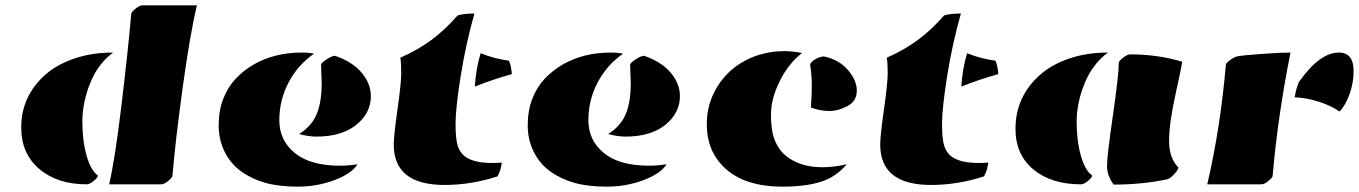

<svg xmlns="http://www.w3.org/2000/svg" viewBox="-20 -696 5131 725"><path d="M407.2 -497.6Q349.1 -454.6 320.1 -381.1Q291 -307.6 291 -236.3Q291 -165 306.9 -108.6Q322.8 -52.2 349.6 -33.2Q349.6 -25.9 334 -12.9Q318.4 0 307.1 0Q196.3 0 128.2 -58.1Q60.1 -116.2 60.1 -214.8Q60.1 -333 151.4 -414.1Q194.8 -452.6 261 -475.1Q327.1 -497.6 407.2 -497.6ZM631.3 -33.2Q631.3 -26.4 615.7 -13.2Q600.1 0 588.4 0H392.1Q413.6 -90.3 438.5 -297.4Q463.4 -504.4 475.6 -643.6Q475.6 -649.9 491.2 -662.8Q506.8 -675.8 518.1 -675.8H723.6Q697.8 -568.4 669.9 -366Q642.1 -163.6 631.3 -33.2Z M1245.1 -485.4Q1311.5 -462.4 1345.9 -421.1Q1380.4 -379.9 1380.4 -333Q1380.4 -269 1325.2 -224.6Q1270 -180.2 1174.8 -180.2Q1145 -180.2 1109.4 -189.9Q1161.1 -222.2 1179.2 -273.9Q1194.8 -318.8 1194.8 -379.4Q1194.8 -391.1 1192.4 -451.2Q1191.9 -457.5 1212.2 -471.2Q1232.4 -484.9 1245.1 -485.4ZM1166 -493.2Q1105.5 -452.1 1070.1 -385.3Q1034.7 -318.4 1034.7 -242.2Q1034.7 -166 1093.3 -118.2Q1151.9 -70.3 1264.2 -70.3Q1294.9 -70.3 1330.1 -75.7Q1307.1 -39.6 1241.7 -15.4Q1176.3 8.8 1104.5 8.8Q1032.7 8.8 981.9 -5.6Q931.2 -20 891.4 -48.3Q851.6 -76.7 828.6 -122.3Q805.7 -168 805.7 -222.9Q805.7 -277.8 822.8 -322.3Q839.8 -366.7 869.6 -398.4Q899.4 -430.2 939 -453.1Q1017.6 -497.6 1120.1 -497.6Q1145.5 -497.6 1166 -493.2Z M1858.4 -29.8Q1758.3 2.4 1658.7 2.4Q1466.8 2.4 1466.8 -150.4Q1466.8 -183.6 1481 -283Q1495.1 -382.3 1495.1 -420.2Q1495.1 -458 1491.7 -478Q1558.6 -507.8 1609.4 -545.4Q1660.2 -583 1708 -637.7Q1732.4 -645 1771.5 -645Q1738.8 -529.8 1719.5 -408.2Q1700.2 -286.6 1700.2 -228.8Q1700.2 -170.9 1708.5 -145.3Q1716.8 -119.6 1735.4 -105.5Q1768.1 -80.6 1838.9 -80.6Q1856 -80.6 1875 -82Q1870.6 -49.8 1858.4 -29.8ZM1772.9 -369.1Q1777.3 -437 1794.9 -495.1Q1842.8 -475.1 1901.9 -466.8Q1905.8 -459.5 1909.2 -442.6Q1912.6 -425.8 1912.6 -416Q1844.7 -397.5 1772.9 -369.1Z M2412.1 -485.4Q2478.5 -462.4 2512.9 -421.1Q2547.4 -379.9 2547.4 -333Q2547.4 -269 2492.2 -224.6Q2437 -180.2 2341.8 -180.2Q2312 -180.2 2276.4 -189.9Q2328.1 -222.2 2346.2 -273.9Q2361.8 -318.8 2361.8 -379.4Q2361.8 -391.1 2359.4 -451.2Q2358.9 -457.5 2379.2 -471.2Q2399.4 -484.9 2412.1 -485.4ZM2333 -493.2Q2272.5 -452.1 2237.1 -385.3Q2201.7 -318.4 2201.7 -242.2Q2201.7 -166 2260.3 -118.2Q2318.8 -70.3 2431.2 -70.3Q2461.9 -70.3 2497.1 -75.7Q2474.1 -39.6 2408.7 -15.4Q2343.3 8.8 2271.5 8.8Q2199.7 8.8 2148.9 -5.6Q2098.1 -20 2058.3 -48.3Q2018.6 -76.7 1995.6 -122.3Q1972.7 -168 1972.7 -222.9Q1972.7 -277.8 1989.7 -322.3Q2006.8 -366.7 2036.6 -398.4Q2066.4 -430.2 2106 -453.1Q2184.6 -497.6 2287.1 -497.6Q2312.5 -497.6 2333 -493.2Z M3091.3 -482.9Q3147.5 -471.2 3181.4 -432.1Q3215.3 -393.1 3215.3 -353.8Q3215.3 -314.5 3180.7 -295.7Q3146 -276.9 3111.3 -276.9Q3076.7 -276.9 3042 -290Q3045.4 -335.9 3045.4 -373.8Q3045.4 -411.6 3039.1 -451.2Q3040.5 -461.9 3058.8 -472.4Q3077.1 -482.9 3091.3 -482.9ZM3008.8 -496.1Q2958 -457 2924.6 -390.1Q2891.1 -323.2 2891.1 -262.7Q2891.1 -202.1 2905.8 -166Q2920.4 -129.9 2947.3 -107.9Q3000.5 -64.5 3085.4 -64.5Q3128.4 -64.5 3177.2 -75.7Q3136.7 -27.3 3078.6 -9.3Q3020.5 8.8 2934.6 8.8Q2848.6 8.8 2786.4 -17.1Q2724.1 -43 2686.5 -96.7Q2648.9 -150.4 2648.9 -227.8Q2648.9 -305.2 2689 -369.4Q2729 -433.6 2795.9 -468.3Q2862.8 -502.9 2943.4 -502.9Q2969.2 -502.9 3008.8 -496.1Z M3695.3 -29.8Q3595.2 2.4 3495.6 2.4Q3303.7 2.4 3303.7 -150.4Q3303.7 -183.6 3317.9 -283Q3332 -382.3 3332 -420.2Q3332 -458 3328.6 -478Q3395.5 -507.8 3446.3 -545.4Q3497.1 -583 3544.9 -637.7Q3569.3 -645 3608.4 -645Q3575.7 -529.8 3556.4 -408.2Q3537.1 -286.6 3537.1 -228.8Q3537.1 -170.9 3545.4 -145.3Q3553.7 -119.6 3572.3 -105.5Q3605 -80.6 3675.8 -80.6Q3692.9 -80.6 3711.9 -82Q3707.5 -49.8 3695.3 -29.8ZM3609.9 -369.1Q3614.3 -437 3631.8 -495.1Q3679.7 -475.1 3738.8 -466.8Q3742.7 -459.5 3746.1 -442.6Q3749.5 -425.8 3749.5 -416Q3681.6 -397.5 3609.9 -369.1Z M4389.6 -19.5Q4294.4 1 4185.1 1Q4160.2 -32.7 4160.2 -69.8Q4160.2 -106.9 4182.1 -258.1Q4204.1 -409.2 4204.6 -459Q4204.6 -465.3 4220.7 -478Q4236.8 -490.7 4247.6 -490.7Q4352.1 -490.7 4444.3 -462.9Q4442.4 -447.3 4418.5 -338.6Q4394.5 -230 4394.5 -164.3Q4394.5 -98.6 4429.7 -63.5Q4429.7 -56.6 4416 -40.8Q4402.3 -24.9 4389.6 -19.5ZM4163.6 -497.6Q4105.5 -454.6 4075.4 -380.9Q4045.4 -307.1 4045.4 -236.1Q4045.4 -165 4061.3 -108.6Q4077.1 -52.2 4104 -33.2Q4104 -25.9 4088.4 -12.9Q4072.8 0 4061.5 0Q3949.7 0 3882.1 -56.2Q3814.5 -112.3 3814.5 -209.5Q3814.5 -330.1 3905.8 -412.1Q3949.7 -451.7 4016.4 -474.6Q4083 -497.6 4163.6 -497.6Z M5035.6 -497.6Q5091.3 -497.6 5091.3 -427.7Q5091.3 -384.3 5076.2 -341.1Q5061 -297.9 5038.1 -274.9Q5005.9 -297.4 4958.7 -312.3Q4911.6 -327.1 4868.7 -328.6Q4872.6 -355.5 4884.3 -385.7Q4962.9 -497.6 5035.6 -497.6ZM4743.2 0H4538.6Q4588.4 -212.9 4608.9 -451.7Q4608.9 -457 4624.8 -469.2Q4640.6 -481.4 4657.5 -484.4Q4674.3 -487.3 4744.9 -492.4Q4815.4 -497.6 4853 -497.6Q4804.7 -255.9 4785.6 -32.2Q4785.6 -25.9 4770 -12.9Q4754.4 0 4743.2 0Z"/></svg>

Font: Emblema One
Style: Regular
Weight: 400
Designer: Riccardo De Franceschi
Foundry: Riccardo De Franceschi
Version: Version 1.003